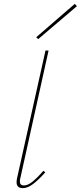

<svg xmlns="http://www.w3.org/2000/svg" viewBox="-20 -973 419 996"><path d="M66 -28Q66 -38 69 -51L216 -711H232L86 -51Q83 -41 83 -32Q83 -11 104 -11Q124 -11 148 -30Q172 -49 205 -87L215 -79Q179 -39 151 -18Q123 3 98 3Q66 3 66 -28ZM168 -780 368 -953 379 -941 178 -770Z"/></svg>

Font: Ysabeau Thin
Style: Italic
Weight: 200
Italic angle: -12°
Designer: Christian Thalmann (Catharsis Fonts)
Version: Version 0.003